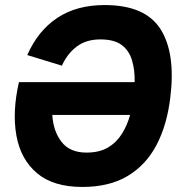

<svg xmlns="http://www.w3.org/2000/svg" viewBox="-20 -730 710 760"><path d="M306 10Q191 10 126.5 -44.5Q62 -99 45 -193Q28 -287 55 -405H513Q514 -453 502.5 -491.5Q491 -530 461.5 -552Q432 -574 377 -574Q321 -574 283.5 -545.5Q246 -517 225 -470L88 -512Q130 -608 206.5 -659Q283 -710 394 -710Q555 -710 615.5 -614.5Q676 -519 654 -343Q641 -235 599.5 -156Q558 -77 485.5 -33.5Q413 10 306 10ZM322 -126Q374 -126 408 -146.5Q442 -167 463 -201Q484 -235 495 -275H187Q191 -210 224 -168Q257 -126 322 -126Z"/></svg>

Font: Haskoy ExtraBold
Style: Italic
Weight: 800
Designer: Ertekin Erdin
Foundry: Ertekin Erdin
Version: Version 2.000; ttfautohint (v1.8.4.7-5d5b)